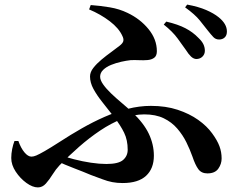

<svg xmlns="http://www.w3.org/2000/svg" viewBox="-20 -782 1040 836"><path d="M834 -525Q822 -526 811.5 -536Q801 -546 789 -565Q775 -585 753 -615Q731 -645 693 -675L704 -688Q755 -676 787.5 -659Q820 -642 843 -618Q859 -603 865.5 -589.5Q872 -576 872 -561Q872 -546 861.5 -535.5Q851 -525 834 -525ZM514 15Q490 15 469 11Q448 7 426 -1.5Q404 -10 376 -20Q343 -34 303.5 -49Q264 -64 223 -83L237 -108Q266 -98 302.5 -88.5Q339 -79 376 -73.5Q413 -68 443 -68Q496 -68 516 -85.5Q536 -103 536 -130Q536 -172 520.5 -204Q505 -236 477 -272Q449 -308 425.5 -337.5Q402 -367 387 -394.5Q372 -422 372 -449Q372 -468 386.5 -486.5Q401 -505 422 -522.5Q443 -540 464.5 -555.5Q486 -571 501 -583Q515 -594 517 -603.5Q519 -613 513 -625Q498 -659 458 -689.5Q418 -720 368 -741L375 -760Q417 -757 458.5 -750Q500 -743 535 -726Q590 -700 626.5 -655.5Q663 -611 663 -559Q663 -539 651.5 -530.5Q640 -522 622.5 -520.5Q605 -519 585 -520Q565 -521 548 -520Q530 -518 507.5 -513Q485 -508 464 -499.5Q443 -491 429.5 -478Q416 -465 416 -448Q416 -433 429.5 -414Q443 -395 464.5 -374.5Q486 -354 510.5 -333.5Q535 -313 555 -294Q606 -246 628 -199.5Q650 -153 650 -104Q650 -48 616 -16.5Q582 15 514 15ZM145 34Q122 34 95 14.5Q68 -5 48.5 -34.5Q29 -64 29 -94Q29 -113 33 -133Q37 -153 43 -168H60Q71 -137 86.5 -118.5Q102 -100 117 -100Q126 -100 138 -105Q150 -110 174.5 -124Q199 -138 241 -165Q287 -195 336 -223Q385 -251 435 -273Q485 -295 536 -308Q587 -321 637 -321Q702 -321 753.5 -304Q805 -287 843 -260Q881 -233 904 -201Q926 -171 935.5 -145.5Q945 -120 945 -92Q945 -68 930.5 -47.5Q916 -27 883 -27Q857 -27 843.5 -45.5Q830 -64 818 -100Q807 -131 791.5 -162.5Q776 -194 752 -222Q728 -250 693 -267Q658 -284 608 -284Q561 -284 512 -264.5Q463 -245 416 -213.5Q369 -182 324 -142.5Q279 -103 239 -62Q223 -45 209 -22.5Q195 0 180 17Q165 34 145 34ZM934 -610Q919 -610 909 -620.5Q899 -631 884 -650Q870 -668 849.5 -693.5Q829 -719 786 -750L795 -762Q844 -753 877.5 -738.5Q911 -724 932 -707Q968 -678 968 -645Q968 -628 958.5 -619Q949 -610 934 -610Z"/></svg>

Font: Noto Serif TC
Style: Bold
Weight: 700
Designer: Ryoko NISHIZUKA 西塚涼子 (kana & ideographs); Frank Grießhammer (Latin, Greek & Cyrillic); Wenlong ZHANG 张文龙 (bopomofo); San
Foundry: Adobe
Version: Version 2.002-H1;hotconv 1.1.0;makeotfexe 2.6.0